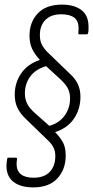

<svg xmlns="http://www.w3.org/2000/svg" viewBox="-20 -696 404 833"><path d="M124 117Q70 117 39 93.5Q8 70 8 22Q8 16 9 9Q10 2 11 -6Q12 -12 16 -12H49Q54 -12 54 -5Q53 1 52.5 5.5Q52 10 52 15Q52 75 126 75Q172 75 196 49.5Q220 24 220 -19Q220 -42 210.5 -59Q201 -76 184 -91L92 -180Q68 -203 56 -227.5Q44 -252 44 -285Q44 -338 72.5 -378.5Q101 -419 153 -436Q130 -461 119 -485Q108 -509 108 -541Q108 -600 144 -638Q180 -676 249 -676Q302 -676 333 -652.5Q364 -629 364 -581Q364 -575 364 -568Q364 -561 362 -552Q361 -547 355 -547H324Q319 -547 320 -553Q320 -559 320.5 -564Q321 -569 321 -574Q321 -605 302 -619.5Q283 -634 246 -634Q201 -634 177 -609.5Q153 -585 153 -544Q153 -518 162.5 -500.5Q172 -483 189 -467L281 -378Q305 -357 317 -332.5Q329 -308 329 -276Q329 -223 301 -181.5Q273 -140 219 -123Q243 -98 254 -76.5Q265 -55 265 -21Q265 39 229 78Q193 117 124 117ZM194 -150Q237 -162 260.5 -194.5Q284 -227 284 -270Q284 -295 273.5 -314Q263 -333 241 -353L180 -409Q135 -396 111.5 -364.5Q88 -333 88 -291Q88 -265 98.5 -245Q109 -225 132 -205Z"/></svg>

Font: Sofia Sans Condensed Light
Style: Italic
Weight: 300
Italic angle: -9°
Version: Version 4.100